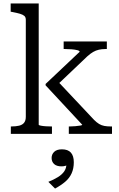

<svg xmlns="http://www.w3.org/2000/svg" viewBox="-20 -778 693 1116"><path d="M631 0H380V-43H386Q401 -43 417.5 -44.5Q434 -46 446 -48Q458 -50 458 -53L245 -282V-290L443 -477Q443 -483 429 -486.5Q415 -490 395.5 -491.5Q376 -493 359 -493H350V-537H601V-493H592Q572 -493 554.5 -489Q537 -485 521.5 -476Q506 -467 488 -451L304 -276V-318L527 -81Q542 -66 556 -57.5Q570 -49 586.5 -46Q603 -43 623 -43H631ZM205 -758V-53Q205 -50 217.5 -47.5Q230 -45 247 -44Q264 -43 277 -43H282V0H43V-43H46Q72 -43 91 -47.5Q110 -52 120 -64.5Q130 -77 130 -99V-663Q130 -678 121.5 -685.5Q113 -693 96 -698Q79 -703 53 -708L42 -710V-758ZM300 318 261 279Q293 266 316.5 251.5Q340 237 353 218.5Q366 200 366 175L378 177Q371 183 360 186Q349 189 338 189Q309 189 294.5 175.5Q280 162 280 140Q280 119 295 104.5Q310 90 340 90Q375 90 392 109Q409 128 409 165Q409 201 396.5 229Q384 257 359.5 278Q335 299 300 318Z"/></svg>

Font: Roboto Serif 20pt Light
Style: Regular
Weight: 300
Version: Version 1.008